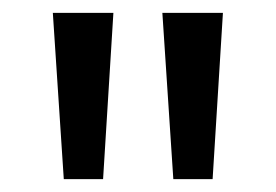

<svg xmlns="http://www.w3.org/2000/svg" viewBox="-20 -819 428 298"><path d="M156 -799 140 -541H79L62 -799ZM326 -799 310 -541H249L232 -799Z"/></svg>

Font: Noto Sans Sinhala UI ExtraCondensed
Style: Regular
Weight: 400
Width: 2
Designer: Jelle Bosma - Monotype Design Team
Foundry: Monotype Imaging Inc.
Version: Version 2.006; ttfautohint (v1.8.4.7-5d5b)